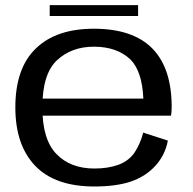

<svg xmlns="http://www.w3.org/2000/svg" viewBox="-20 -706 734 732"><path d="M340 5V-63.5Q248.5 -63.5 195 -119Q141.5 -174 141.5 -296.5Q141.5 -424 197 -476Q252.5 -528 338 -528Q426 -528 477.5 -479Q522 -434 526.5 -330H130V-265H632Q634.5 -280.5 634.5 -298.5Q634.5 -445.5 561 -521Q486.5 -596.5 338 -596.5Q194.5 -596.5 117 -521.5Q38.5 -446.5 38.5 -296.5Q38.5 -152 115 -73Q190.5 5 340 5ZM340 -63.5V5Q423 5 479.5 -14Q535.5 -33.5 572.5 -74Q609.5 -114.5 620 -170L526 -200.5Q515.5 -159 494 -126Q472 -93 432 -78Q392.5 -63.5 340 -63.5ZM169.5 -645H506.5V-686.5H169.5Z"/></svg>

Font: Anybody SemiExpanded
Style: Regular
Weight: 400
Width: 6
Designer: Tyler Finck
Foundry: Etcetera Type Company
Version: Version 1.113;gftools[0.9.25]